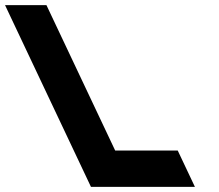

<svg xmlns="http://www.w3.org/2000/svg" viewBox="-279 -723 846 741"><path d="M-99.7 -703.1H-259.5L72 -1.9H473.2L406.9 -142.1H165.5Z"/></svg>

Font: Hussar
Style: BdOpOblFive
Weight: 700
Foundry: Cannot Into Space Fonts
Version: Version 2.00